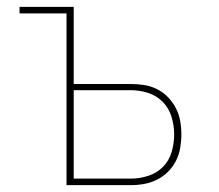

<svg xmlns="http://www.w3.org/2000/svg" viewBox="-20 -540 640 560"><path d="M174 0V-501H37V-520H195V-295H361Q381 -295 400.5 -292Q420 -289 438 -280Q456 -271 470 -256.5Q484 -242 493 -224.5Q502 -207 505.5 -187.5Q509 -168 509 -148Q509 -128 505.5 -108Q502 -88 493 -70.5Q484 -53 470 -39Q456 -25 438 -16Q420 -7 400.5 -3.5Q381 0 361 0ZM361 -19Q387 -19 412 -27Q437 -35 455 -53Q473 -71 480.5 -96.5Q488 -122 488 -148Q488 -173 480.5 -198.5Q473 -224 455 -242.5Q437 -261 412 -269Q387 -277 361 -277H195V-19Z"/></svg>

Font: Iosevka Thin Extended
Style: Regular
Weight: 100
Width: 7
Monospace: yes
Designer: Belleve Invis
Foundry: Belleve Invis
Version: Version 32.5.0; ttfautohint (v1.8.4)